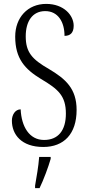

<svg xmlns="http://www.w3.org/2000/svg" viewBox="-20 -744 451 985"><path d="M202 10C308 10 373 -57 373 -180C373 -289 317 -339 231 -390C144 -440 112 -476 112 -558C112 -634 146 -687 212 -687C278 -687 311 -631 311 -560C340 -560 358 -575 358 -612C358 -665 308 -724 217 -724C122 -724 58 -654 58 -556C58 -443 108 -389 190 -339C278 -287 318 -253 318 -161C318 -74 278 -26 206 -26C130 -26 90 -95 86 -183C58 -183 41 -155 41 -125C41 -54 90 10 202 10ZM160 208V221H183C203 180 228 113 240 71V61H181C177 112 168 161 160 208Z"/></svg>

Font: Noto Serif Lao ExtraCondensed Light
Style: Regular
Weight: 300
Width: 2
Designer: Monotype Design Team
Foundry: Monotype Imaging Inc.
Version: Version 2.003